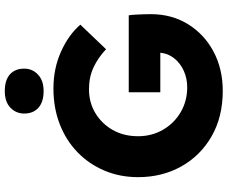

<svg xmlns="http://www.w3.org/2000/svg" viewBox="-96 -866 972 821"><g transform="rotate(-90 390.5 -456.0)"><path d="M412 10Q301 10 218 -37.5Q135 -85 89 -167Q43 -249 43 -352Q43 -430 71 -496Q99 -562 149.5 -611Q200 -660 269.5 -687Q339 -714 422 -714Q508 -714 580 -681.5Q652 -649 695 -599L590 -489Q554 -523 512.5 -542.5Q471 -562 419 -562Q362 -562 316.5 -534.5Q271 -507 244.5 -460Q218 -413 218 -352Q218 -293 246 -245Q274 -197 321.5 -169.5Q369 -142 427 -142Q466 -142 498.5 -157Q531 -172 551.5 -198Q572 -224 575 -257H406V-392H735Q737 -381 738 -362Q739 -343 739.5 -325.5Q740 -308 740 -298Q740 -208 697 -138.5Q654 -69 580 -29.5Q506 10 412 10ZM411 -756Q365 -756 340 -778Q315 -800 315 -839Q315 -874 340 -898Q365 -922 411 -922Q458 -922 482.5 -900Q507 -878 507 -839Q507 -804 481.5 -780Q456 -756 411 -756Z"/></g></svg>

Font: Readex Pro
Style: Bold
Weight: 700
Designer: Bonnie Shaver-Troup, Thomas Jockin
Foundry: Lexend
Version: Version 1.203; ttfautohint (v1.8.3)